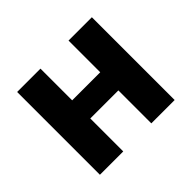

<svg xmlns="http://www.w3.org/2000/svg" viewBox="-124 -693 861 861"><g transform="rotate(-45 306.0 -262.5)"><path d="M69 -525H217V-324H395V-525H543V0H395V-209H217V0H69Z"/></g></svg>

Font: IBMPlexSans-Bold
Style: Bold
Weight: 700
Designer: Mike Abbink, Paul van der Laan, Pieter van Rosmalen
Foundry: Bold Monday
Version: Version 3.1